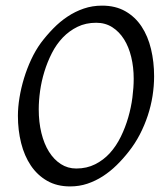

<svg xmlns="http://www.w3.org/2000/svg" viewBox="-20 -650 585 685"><path d="M457 -369.1Q457 -410.2 448.2 -446.5Q439.5 -482.9 422.4 -510Q405.3 -537.1 380.4 -553Q355.5 -568.8 323.2 -568.8Q286.1 -568.8 256.6 -554.4Q227.1 -540 204.1 -516.1Q181.2 -492.2 165 -460.4Q148.9 -428.7 138.4 -394.5Q127.9 -360.4 123 -325.4Q118.2 -290.5 118.2 -259.8Q118.2 -214.4 127.7 -175.5Q137.2 -136.7 154.8 -108.6Q172.4 -80.6 197 -64.7Q221.7 -48.8 252 -48.8Q289.6 -48.8 319.6 -64Q349.6 -79.1 372.3 -104.2Q395 -129.4 411.1 -162.4Q427.2 -195.3 437.5 -231Q447.8 -266.6 452.4 -302.2Q457 -337.9 457 -369.1ZM529.8 -377.9Q529.8 -343.3 524.2 -307.6Q518.6 -272 507.1 -237.3Q495.6 -202.6 478.8 -170.2Q461.9 -137.7 439.9 -109.9Q419.4 -83.5 396.2 -60.8Q373 -38.1 346.9 -21.2Q320.8 -4.4 291.7 5.4Q262.7 15.1 230 15.1Q183.1 15.1 148.2 -4.9Q113.3 -24.9 90.1 -59.3Q66.9 -93.8 55.4 -139.6Q43.9 -185.5 43.9 -236.8Q43.9 -267.6 49.6 -302Q55.2 -336.4 65.7 -370.8Q76.2 -405.3 91.3 -437.7Q106.4 -470.2 126 -497.1Q146.5 -524.4 170.2 -548.6Q193.8 -572.8 220.9 -590.8Q248 -608.9 278.8 -619.4Q309.6 -629.9 344.2 -629.9Q392.1 -629.9 427.2 -609.9Q462.4 -589.8 485.1 -555.4Q507.8 -521 518.8 -475.1Q529.8 -429.2 529.8 -377.9Z"/></svg>

Font: Gentium
Style: Italic
Weight: 400
Italic angle: -7°
Designer: J. Victor Gaultney
Version: Version 1.02; 2005; OFL release